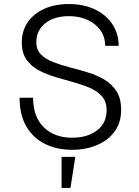

<svg xmlns="http://www.w3.org/2000/svg" viewBox="-20 -730 690 951"><path d="M338 12Q261 12 202 -17.5Q143 -47 110 -104.5Q77 -162 77 -246H144Q144 -151 197 -99.5Q250 -48 337 -48Q413 -48 460.5 -84Q508 -120 508 -184Q508 -227 485 -253Q462 -279 424.5 -295Q387 -311 343 -323Q299 -335 254 -348.5Q209 -362 171.5 -382Q134 -402 111 -435Q88 -468 88 -520Q88 -577 117 -619.5Q146 -662 198.5 -686Q251 -710 322 -710Q394 -710 449 -684Q504 -658 535.5 -612Q567 -566 568 -503H501Q501 -547 477.5 -580Q454 -613 413.5 -631.5Q373 -650 322 -650Q249 -650 204.5 -615Q160 -580 160 -522Q160 -483 183 -460Q206 -437 243.5 -422.5Q281 -408 325.5 -396.5Q370 -385 414.5 -371.5Q459 -358 496.5 -336Q534 -314 557 -278Q580 -242 580 -186Q580 -123 548 -79Q516 -35 461 -11.5Q406 12 338 12ZM285 201V47H353L329 201Z"/></svg>

Font: Azeret Mono Thin ExtraLight
Style: Regular
Weight: 250
Version: Version 1.002